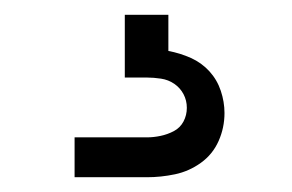

<svg xmlns="http://www.w3.org/2000/svg" viewBox="-20 -20 396 260"><path d="M81 220V166H179Q188 166 197.5 164Q207 162 215.5 157.5Q224 153 228.5 144.5Q233 136 233 126Q233 116 228.5 107.5Q224 99 216 93.5Q208 88 198 86.5Q188 85 179 85H149V0H208V49Q224 52 238.5 58.5Q253 65 263.5 76.5Q274 88 279 103Q284 118 284 133Q284 153 276 171Q268 189 252 200.5Q236 212 217 216Q198 220 179 220Z"/></svg>

Font: Iosevka QP Light
Style: Regular
Weight: 300
Designer: Belleve Invis
Foundry: Belleve Invis
Version: Version 20.0.0; ttfautohint (v1.8.4)